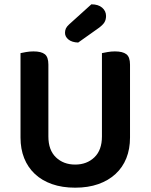

<svg xmlns="http://www.w3.org/2000/svg" viewBox="-20 -853 697 889"><path d="M328 16Q268 16 221 -0.5Q174 -17 141.5 -47.5Q109 -78 92 -120.5Q75 -163 75 -216V-607Q83 -609 100.5 -612Q118 -615 135 -615Q171 -615 187.5 -602Q204 -589 204 -554V-221Q204 -158 239 -124.5Q274 -91 328 -91Q382 -91 417 -124.5Q452 -158 452 -221V-607Q461 -609 478 -612Q495 -615 512 -615Q548 -615 565 -602Q582 -589 582 -554V-216Q582 -163 565 -120.5Q548 -78 515 -47.5Q482 -17 435 -0.5Q388 16 328 16ZM403 -833Q435 -833 453 -817.5Q471 -802 471 -779Q471 -762 463.5 -749.5Q456 -737 435 -722L342 -656Q313 -657 297 -670Q281 -683 281 -701Q281 -712 285 -721Q289 -730 300 -740Z"/></svg>

Font: Baloo Bhaina 2 SemiBold
Style: Regular
Weight: 600
Designer: Yesha Goshar, Manish Minz, Shuchita Grover and Ek Type
Foundry: Ek Type
Version: Version 1.640;hotconv 1.0.111;makeotfexe 2.5.65597; ttfautoh